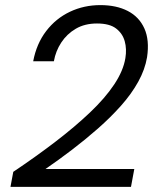

<svg xmlns="http://www.w3.org/2000/svg" viewBox="-20 -732 629 752"><path d="M21 0 32 -59Q120 -118 196.5 -176.5Q273 -235 332.5 -291.5Q392 -348 427.5 -401.5Q463 -455 471 -504Q477 -540 468.5 -570.5Q460 -601 434.5 -620.5Q409 -640 360 -640Q312 -640 277 -619.5Q242 -599 220 -565.5Q198 -532 191 -492H110Q123 -561 161 -610.5Q199 -660 254 -686Q309 -712 373 -712Q436 -712 480.5 -689Q525 -666 545.5 -620.5Q566 -575 556 -508Q548 -460 521.5 -412Q495 -364 454 -318Q413 -272 363.5 -228.5Q314 -185 261.5 -145Q209 -105 158 -70H506L493 0Z"/></svg>

Font: DM Sans 10pt
Style: Italic
Weight: 400
Italic angle: -10°
Version: Version 4.004;gftools[0.9.30]